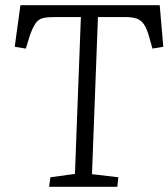

<svg xmlns="http://www.w3.org/2000/svg" viewBox="-20 -723 652 743"><path d="M175 -37 270 -50 293 -657H191Q164 -657 146.5 -653Q129 -649 117.5 -632.5Q106 -616 94 -581L80 -535L37 -542L59 -703H598L612 -542L570 -535L557 -581Q548 -613 537 -629Q526 -645 509 -651Q492 -657 464 -657H359L336 -49L438 -37L434 0H170Z"/></svg>

Font: Literata 18pt Light
Style: Italic
Weight: 300
Italic angle: -2°
Designer: Latin by Veronika Burian and Jose Scaglione. Greek by Irene Vlachou. Cyrillic by Vera Evstafieva
Foundry: TypeTogether
Version: Version 3.103;gftools[0.9.29]